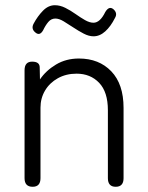

<svg xmlns="http://www.w3.org/2000/svg" viewBox="-20 -715 568 735"><path d="M105 0Q74 0 74 -33V-446Q74 -479 103 -479Q132 -479 132 -457L133 -411Q156 -445 194.5 -468Q233 -491 282 -491Q359 -491 406 -442Q453 -393 453 -302V-33Q453 0 423 0Q393 0 393 -33V-293Q393 -363 359.5 -398Q326 -433 273 -433Q233 -433 201.5 -415.5Q170 -398 152.5 -368.5Q135 -339 135 -303V-33Q135 0 105 0ZM145 -599Q132 -576 115 -591Q98 -605 109 -625Q124 -653 144.5 -674Q165 -695 190 -695Q210 -695 230 -685Q250 -675 269 -661.5Q288 -648 305.5 -638Q323 -628 338 -628Q363 -628 383 -669Q398 -694 415 -679Q431 -664 420 -646Q404 -614 383 -595Q362 -576 338 -576Q320 -576 300 -586.5Q280 -597 260.5 -610Q241 -623 223.5 -633.5Q206 -644 192 -644Q176 -644 165 -631Q154 -618 145 -599Z"/></svg>

Font: Shin Retro Maru Gothic Regular
Style: Regular
Weight: 400
Designer: Iose
Foundry: Typographish
Version: Version 1.002